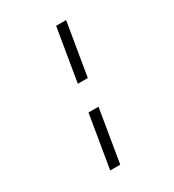

<svg xmlns="http://www.w3.org/2000/svg" viewBox="-212 -877 1023 1132"><g transform="rotate(-30 300.0 -311.0)"><path d="M358 -399.9 418 -759.9H350.1L290.1 -399.9ZM199.9 138.1H268.1L328.1 -221.9H259.9Z"/></g></svg>

Font: Margiela Mono Italic Italic
Style: Regular
Weight: 400
Designer: Mike Abbink, Paul van der Laan, Pieter van Rosmalen
Foundry: Bold Monday
Version: Version 2.003 2021